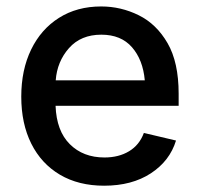

<svg xmlns="http://www.w3.org/2000/svg" viewBox="-20 -573 627 604"><path d="M307.6 11.2Q227.1 11.2 168.5 -23.4Q109.9 -58.1 78.4 -121.1Q46.9 -184.1 46.9 -269Q46.9 -353 77.9 -417Q108.9 -481 165.5 -516.8Q222.2 -552.7 298.3 -552.7Q360.4 -552.7 416.3 -525.1Q472.2 -497.6 507.1 -437.3Q542 -377 542 -278.3V-240.2H154.8Q157.7 -161.1 199.7 -119.4Q241.7 -77.6 308.6 -77.6Q353.5 -77.6 386 -97.2Q418.5 -116.7 432.6 -154.8L533.7 -130.9Q514.2 -66.9 454.6 -27.8Q395 11.2 307.6 11.2ZM155.3 -320.3H435.5Q429.7 -384.8 395.3 -424.3Q360.8 -463.9 298.8 -463.9Q234.4 -463.9 197 -421.6Q159.7 -379.4 155.3 -320.3Z"/></svg>

Font: Inter Medium
Style: Regular
Weight: 500
Designer: Rasmus Andersson
Foundry: rsms
Version: Version 4.001;git-9221beed3